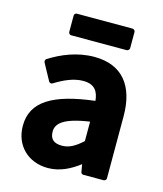

<svg xmlns="http://www.w3.org/2000/svg" viewBox="-107 -764 737 868"><g transform="rotate(15 261.5 -330.0)"><path d="M40 -132C40 -39 106 24 198 24C254 24 302 -1 344 -33L350 2C351 8 356 12 362 12H456C461 12 469 8 469 0V-291C469 -432 404 -516 273 -516C192 -516 120 -485 65 -450C60 -447 58 -439 61 -433L103 -356C107 -349 114 -348 120 -351C162 -377 207 -398 252 -398C306 -398 324 -368 328 -325C136 -302 40 -246 40 -132ZM177 -141C177 -178 206 -210 329 -228V-137C296 -107 268 -90 234 -90C197 -90 177 -105 177 -141ZM133 -596C133 -591 137 -583 145 -583H405C410 -583 418 -588 418 -596V-672C418 -677 413 -684 405 -684H145C140 -684 133 -680 133 -672Z"/></g></svg>

Font: Falling Sky
Style: Bd
Weight: 700
Designer: Paul D. Hunt
Foundry: Adobe Systems Incorporated
Version: Version 1.02